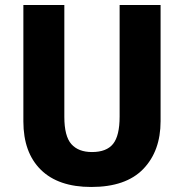

<svg xmlns="http://www.w3.org/2000/svg" viewBox="-20 -734 731 764"><path d="M619 -252Q619 -133 550 -61.5Q481 10 343 10Q212 10 142.5 -58.5Q73 -127 73 -251V-714H236V-269Q236 -192 264 -160.5Q292 -129 346 -129Q404 -129 430 -161.5Q456 -194 456 -270V-714H619Z"/></svg>

Font: Noto Sans Kannada SemiCondensed ExtraBold
Style: Regular
Weight: 800
Width: 4
Designer: Jelle Bosma - Monotype Design Team
Foundry: Monotype Imaging Inc.
Version: Version 2.005; ttfautohint (v1.8.4.7-5d5b)